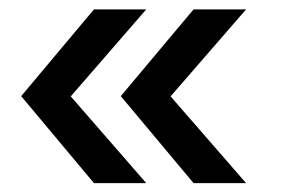

<svg xmlns="http://www.w3.org/2000/svg" viewBox="-20 -451 618 416"><path d="M513.2 -54.2H399.4L241.7 -242.7L399.4 -430.7H513.2L349.6 -242.2ZM296.9 -54.2H183.6L25.9 -242.7L183.6 -430.7H296.9L133.3 -242.2Z"/></svg>

Font: Kumbh Sans SemiBold
Style: Regular
Weight: 600
Version: Version 1.005